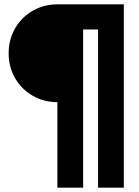

<svg xmlns="http://www.w3.org/2000/svg" viewBox="-20 -718 640 887"><path d="M245 -246Q183 -246 131.5 -275.5Q80 -305 50 -356.5Q20 -408 20 -472Q20 -536 50 -587.5Q80 -639 131.5 -668.5Q183 -698 245 -698H552V149H433V-582H364V149H245Z"/></svg>

Font: iA Writer Duo S
Style: Bold
Weight: 700
Designer: Mike Abbink, Paul van der Laan, Pieter van Rosmalen, Oliver Reichenstein
Foundry: Bold Monday and Information Architects Inc.
Version: Version 2.000